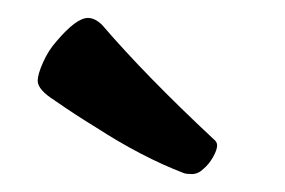

<svg xmlns="http://www.w3.org/2000/svg" viewBox="-20 -756 318 214"><path d="M78 -736Q65 -736 43 -710Q34 -700 28 -686.5Q22 -673 22 -666Q22 -656 41 -644Q64 -628 87 -614Q138 -581 185 -563Q188 -562 194 -562Q201 -562 207 -568Q213 -573 217.5 -581Q222 -589 222 -594Q222 -598 218 -601Q143 -671 94 -728Q86 -736 78 -736Z"/></svg>

Font: Federant
Style: Regular
Weight: 400
Designer: Olexa M. Volochay, Alexei Vanyashin, Otto Ludwig Naegele
Foundry: Cyreal (www.cyreal.org)
Version: Version 1.011; ttfautohint (v1.4.1)